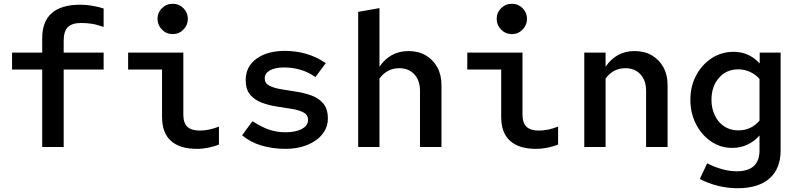

<svg xmlns="http://www.w3.org/2000/svg" viewBox="-20 -780 4240 1019"><path d="M204 0V-411H44V-501H204V-577Q204 -755 407 -755Q436 -755 469 -749.5Q502 -744 530 -735V-637Q493 -650 466 -654Q439 -658 410 -658Q363 -658 340.5 -636.5Q318 -615 318 -563V-501H530V-411H318V0Z M897 -599Q863 -599 839.5 -623Q816 -647 816 -680Q816 -713 839.5 -736.5Q863 -760 897 -760Q930 -760 953.5 -736.5Q977 -713 977 -680Q977 -647 953.5 -623Q930 -599 897 -599ZM1025 10Q934 10 887 -32.5Q840 -75 840 -160V-411H660V-501H953V-172Q953 -127 974.5 -107Q996 -87 1040 -87Q1064 -87 1088.5 -92Q1113 -97 1142 -108V-13Q1119 -3 1087 3.5Q1055 10 1025 10Z M1496 10Q1426 10 1366.5 -8Q1307 -26 1265 -62L1320 -137Q1372 -103 1412.5 -90.5Q1453 -78 1495 -78Q1550 -78 1582.5 -96Q1615 -114 1615 -143Q1615 -170 1591 -183Q1567 -196 1529.5 -202Q1492 -208 1449.5 -214.5Q1407 -221 1369.5 -235Q1332 -249 1308 -277Q1284 -305 1284 -355Q1284 -427 1341.5 -468.5Q1399 -510 1492 -510Q1550 -510 1604.5 -494.5Q1659 -479 1709 -445L1654 -371Q1614 -399 1572 -410.5Q1530 -422 1489 -422Q1440 -422 1412.5 -406.5Q1385 -391 1385 -364Q1385 -338 1409 -325.5Q1433 -313 1471.5 -306.5Q1510 -300 1552.5 -293.5Q1595 -287 1633.5 -273Q1672 -259 1696 -230.5Q1720 -202 1720 -151Q1720 -104 1690.5 -67.5Q1661 -31 1610.5 -10.5Q1560 10 1496 10Z M1881 0V-717L1994 -737V-426Q2051 -509 2148 -509Q2200 -509 2239 -486.5Q2278 -464 2300.5 -423.5Q2323 -383 2323 -330V0H2209V-298Q2209 -353 2179 -385.5Q2149 -418 2099 -418Q2034 -418 1994 -363V0Z M2697 -599Q2663 -599 2639.5 -623Q2616 -647 2616 -680Q2616 -713 2639.5 -736.5Q2663 -760 2697 -760Q2730 -760 2753.5 -736.5Q2777 -713 2777 -680Q2777 -647 2753.5 -623Q2730 -599 2697 -599ZM2825 10Q2734 10 2687 -32.5Q2640 -75 2640 -160V-411H2460V-501H2753V-172Q2753 -127 2774.5 -107Q2796 -87 2840 -87Q2864 -87 2888.5 -92Q2913 -97 2942 -108V-13Q2919 -3 2887 3.5Q2855 10 2825 10Z M3081 0V-501H3194V-426Q3251 -509 3348 -509Q3400 -509 3439 -486.5Q3478 -464 3500.5 -423.5Q3523 -383 3523 -330V0H3409V-298Q3409 -353 3379 -385.5Q3349 -418 3299 -418Q3234 -418 3194 -363V0Z M3894 219Q3841 219 3789.5 206Q3738 193 3694 170L3733 87Q3818 129 3890 129Q4011 129 4011 18V-61Q3984 -30 3947 -12.5Q3910 5 3866 5Q3804 5 3753.5 -29.5Q3703 -64 3673.5 -122Q3644 -180 3644 -251Q3644 -322 3674.5 -379.5Q3705 -437 3757 -471Q3809 -505 3873 -505Q3956 -505 4012 -443V-501H4123V18Q4123 115 4064 167Q4005 219 3894 219ZM3898 -88Q3967 -88 4011 -140V-361Q3990 -385 3960.5 -398.5Q3931 -412 3898 -412Q3835 -412 3795.5 -366.5Q3756 -321 3756 -250Q3756 -204 3774 -167Q3792 -130 3824 -109Q3856 -88 3898 -88Z"/></svg>

Font: Red Hat Mono Medium
Style: Regular
Weight: 500
Monospace: yes
Designer: Pentagram, MCKL
Foundry: Pentagram, MCKL
Version: Version 1.023; ttfautohint (v1.8.3)